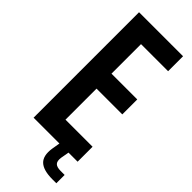

<svg xmlns="http://www.w3.org/2000/svg" viewBox="-308 -834 1030 1030"><g transform="rotate(45 207.0 -319.0)"><path d="M52.5 0V-800H386.5V-686.5H181V-462.5H376.5V-349H181V-113.5H386.5V0ZM387.5 162.5H357.5Q289 162.5 260.2 135.2Q231.5 108 240.5 47.5L248.5 0H317.5L309 47.5Q305 75.5 316.5 87.5Q328 99.5 357.5 99.5H387.5Z"/></g></svg>

Font: Big Shoulders
Style: Bold
Weight: 700
Designer: Patric King
Foundry: XO Type Co
Version: Version 2.002